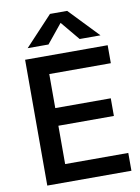

<svg xmlns="http://www.w3.org/2000/svg" viewBox="-107 -1090 848 1161"><g transform="rotate(-10 317.0 -510.0)"><path d="M114.3 -838.9 283.2 -1019.5H388.7L561.5 -838.9H433.6L336.9 -955.1L242.2 -838.9ZM86.9 0V-772.5H593.8V-662.1H215.8V-453.1H556.6V-344.7H215.8V-109.4H603.5V0Z"/></g></svg>

Font: Gothic A1
Style: Bold
Weight: 700
Version: Version 2.50